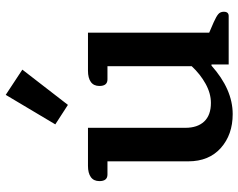

<svg xmlns="http://www.w3.org/2000/svg" viewBox="-101 -717 832 670"><g transform="rotate(-90 315.0 -382.0)"><path d="M407 -720 284 -561 216 -605 319 -778ZM87 -141V-423H41Q18 -423 18 -451Q18 -471 32 -481Q46 -491 71 -491H204V-151Q204 -109 226 -85.5Q248 -62 291 -62Q324 -62 357.5 -80.5Q391 -99 419 -129V-423H373Q350 -423 350 -451Q350 -471 364 -481Q378 -491 403 -491H536V-68L573 -52Q593 -43 601 -36Q609 -29 609 -17Q609 0 594 0H425V-60H421Q338 14 252 14Q180 14 133.5 -27.5Q87 -69 87 -141Z"/></g></svg>

Font: Maitree Semibold
Style: Regular
Weight: 600
Designer: CadsonDemak Team
Foundry: CadsonDemak
Version: Version 1.010